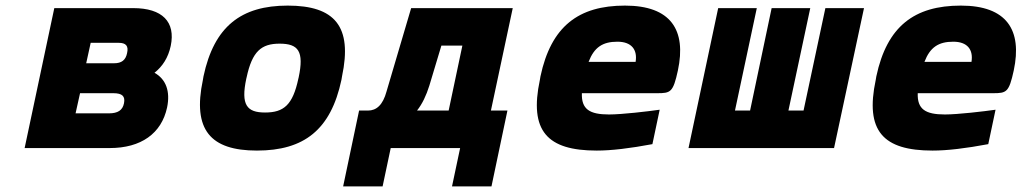

<svg xmlns="http://www.w3.org/2000/svg" viewBox="-20 -529 3650 686"><path d="M68 0H372C484 0 557 -52 577 -145C589 -203 573 -246 532 -269C561 -292 581 -323 590 -365C608 -451 560 -500 456 -500H174ZM250 -124 266 -196H385C417 -196 428 -185 423 -160C418 -135 401 -124 369 -124ZM288 -303 304 -376H404C430 -376 440 -365 434 -339C429 -314 414 -303 388 -303Z M707 -256 705 -244C667 -65 732 9 898 9C1066 9 1162 -65 1200 -244L1202 -256C1240 -435 1176 -509 1008 -509C842 -509 745 -435 707 -256ZM860 -248 861 -252C881 -346 914 -373 979 -373C1046 -373 1067 -346 1047 -252L1046 -248C1026 -154 994 -127 927 -127C862 -127 840 -154 860 -248Z M1295 -134H1263L1206 137H1347L1376 0H1624L1595 137H1736L1793 -134H1734L1812 -500H1449L1361 -202C1348 -154 1325 -134 1295 -134ZM1470 -134C1489 -158 1503 -188 1514 -223L1557 -366H1632L1583 -134Z M2402 -277C2433 -422 2377 -509 2213 -509C2047 -509 1949 -435 1911 -256L1909 -244C1870 -61 1935 9 2112 9C2165 9 2231 1 2311 -14L2337 -137C2295 -131 2202 -120 2156 -120C2086 -120 2057 -139 2059 -196H2328C2376 -196 2385 -199 2402 -277ZM2083 -308C2103 -360 2133 -380 2186 -380C2237 -380 2258 -351 2251 -308Z M2546 -500 2440 0H2960L3067 -500H2929L2851 -134H2797L2875 -500H2737L2660 -134H2606L2684 -500Z M3602 -277C3633 -422 3577 -509 3413 -509C3247 -509 3149 -435 3111 -256L3109 -244C3070 -61 3135 9 3312 9C3365 9 3431 1 3511 -14L3537 -137C3495 -131 3402 -120 3356 -120C3286 -120 3257 -139 3259 -196H3528C3576 -196 3585 -199 3602 -277ZM3283 -308C3303 -360 3333 -380 3386 -380C3437 -380 3458 -351 3451 -308Z"/></svg>

Font: LT Wave Mono Black
Style: Italic
Weight: 900
Designer: Daniel Lyons
Version: Version 2.5 (Glyphs App)